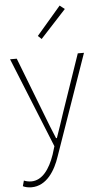

<svg xmlns="http://www.w3.org/2000/svg" viewBox="-67 -860 602 1144"><g transform="rotate(-5 234.0 -288.0)"><path d="M74 244C165 244 218 156 245 74L455 -527H418L300 -183C285 -138 267 -82 250 -35H245C225 -82 203 -138 186 -183L53 -527H13L231 12L216 61C187 145 142 209 76 209C60 209 43 205 32 200L23 233C36 240 56 244 74 244ZM211 -631 364 -797 335 -820 190 -651Z"/></g></svg>

Font: Harano Aji Gothic ExtraLight
Style: Regular
Weight: 250
Foundry: Masamichi Hosoda
Version: HaranoAjiGothic-ExtraLight version 20230610;ttx 4.39.4